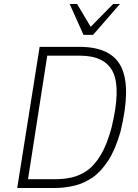

<svg xmlns="http://www.w3.org/2000/svg" viewBox="-20 -939 689 959"><path d="M66 0 178 -705H376Q538 -705 586.5 -602.5Q635 -500 582 -282Q557 -194 521.5 -138.5Q486 -83 443 -53Q400 -23 351 -11.5Q302 0 253 0ZM120 -44H259Q300 -44 339.5 -53Q379 -62 415.5 -87.5Q452 -113 483 -164.5Q514 -216 537 -301Q584 -494 545 -577.5Q506 -661 378 -661H216ZM397 -765 328 -919H365L433 -805L545 -919H579L445 -765Z"/></svg>

Font: Nunito Sans 7pt Condensed ExtraLight
Style: Italic
Weight: 250
Width: 3
Italic angle: -9°
Designer: Vernon Adams
Foundry: Vernon Adams
Version: Version 3.101;gftools[0.9.27]